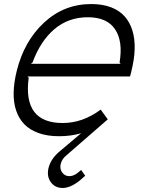

<svg xmlns="http://www.w3.org/2000/svg" viewBox="-20 -660 713 944"><path d="M131.8 -346.2H573.2L567.9 -353Q585.4 -457 545.7 -516.1Q505.9 -575.2 412.1 -575.2Q316.4 -575.2 247.6 -516.8Q178.7 -458.5 140.1 -353ZM626 -310.1Q625 -303.2 622.3 -294.4Q619.6 -285.6 619.1 -284.2H115.2L121.1 -277.8Q91.3 -55.2 288.1 -55.2Q386.7 -55.2 475.1 -121.1L509.8 -73.2L306.2 104Q283.2 122.6 277.8 148.9Q273.4 172.9 287.1 189.9Q300.8 207 323.2 206.1Q343.8 204.6 361.8 189.9Q370.1 183.6 378.9 175.8L398.9 204.1Q377 223.6 375 225.1Q331.1 261.7 292 264.2Q252.9 265.6 231.2 237.5Q209.5 209.5 217.8 168.9Q228 124 269 87.9L378.9 -4.9Q327.6 9.8 271 9.8Q212.9 9.8 169.4 -5.9Q126 -21.5 99.1 -49.6Q72.3 -77.6 59.1 -117.4Q45.9 -157.2 47.1 -205.6Q48.3 -253.9 62 -310.1Q98.6 -458.5 197 -549.3Q295.4 -640.1 428.2 -640.1Q483.9 -640.1 525.6 -624.3Q567.4 -608.4 593 -579.3Q618.7 -550.3 631.1 -509.5Q643.6 -468.8 642.1 -418.5Q640.6 -368.2 626 -310.1Z"/></svg>

Font: Sinkin Sans 300 Light Italic
Style: Regular
Weight: 300
Italic angle: -112°
Designer: Keith Bates
Foundry: K-Type
Version: Sinkin Sans (version 1.0)  by Keith Bates   •   © 2014   www